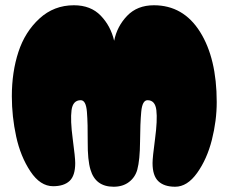

<svg xmlns="http://www.w3.org/2000/svg" viewBox="-20 -710 869 730"><path d="M412 0Q447 0 470.5 -18Q494 -36 502 -65Q512 -102 512.5 -171.5Q513 -241 517 -285Q521 -329 541 -329Q570 -329 574.5 -291Q579 -253 569.5 -182Q560 -111 560 -90Q560 -42 582 -21Q604 0 646 0Q692 0 729.5 -52.5Q767 -105 785.5 -178Q804 -251 804 -322Q804 -488 740.5 -589Q677 -690 565 -690Q502 -690 463.5 -650Q425 -610 414 -555Q401 -611 363 -650.5Q325 -690 261 -690Q185 -690 130 -639.5Q75 -589 50 -512.5Q25 -436 25 -344Q25 -267 41.5 -191Q58 -115 95.5 -58.5Q133 -2 182 -2Q223 -2 244.5 -22Q266 -42 266 -90Q266 -111 256.5 -182Q247 -253 252 -291Q257 -329 287 -329Q307 -329 310.5 -284.5Q314 -240 313.5 -170.5Q313 -101 324 -65Q343 0 412 0Z"/></svg>

Font: Cherry Bomb
Style: Regular
Weight: 400
Designer: satsuyako
Foundry: satsuyako
Version: Version 4.0